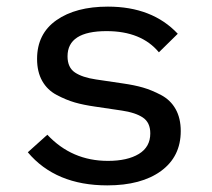

<svg xmlns="http://www.w3.org/2000/svg" viewBox="-20 -548 640 580"><path d="M304 12Q148 12 64 -88L123 -141Q197 -62 306 -62Q365 -62 399.5 -83Q434 -104 434 -145Q434 -178 411.5 -193Q389 -208 348 -214L267 -226Q232 -231 206 -238.5Q180 -246 151.5 -261Q123 -276 107.5 -303.5Q92 -331 92 -370Q92 -446 150.5 -487Q209 -528 306 -528Q440 -528 517 -446L460 -390Q407 -454 302 -454Q184 -454 184 -378Q184 -344 206.5 -329Q229 -314 270 -308L351 -296Q386 -291 412 -283.5Q438 -276 466.5 -261Q495 -246 510.5 -218.5Q526 -191 526 -152Q526 -75 466.5 -31.5Q407 12 304 12Z"/></svg>

Font: IBM Plex Mono Text
Style: Regular
Weight: 450
Designer: Mike Abbink, Paul van der Laan, Pieter van Rosmalen
Foundry: Bold Monday
Version: Version 2.000